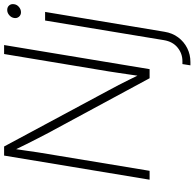

<svg xmlns="http://www.w3.org/2000/svg" viewBox="-26 -742 972 960"><g transform="rotate(-90 460.0 -262.0)"><path d="M41.5 0 162.1 -727.5H207.5L489.7 -202.1Q502 -180.2 514.9 -154.8Q527.8 -129.4 541.3 -102.3Q554.7 -75.2 567.9 -47.9L559.1 -43.5Q563 -69.8 567.1 -98.4Q571.3 -127 575.4 -154.5Q579.6 -182.1 583 -204.6L669.9 -727.5H714.8L594.2 0H548.8L274.9 -507.3Q262.7 -530.8 248.8 -557.6Q234.9 -584.5 219.7 -615Q204.6 -645.5 188 -679.7L196.8 -685.5Q191.4 -649.9 186.8 -617.9Q182.1 -585.9 178.2 -558.3Q174.3 -530.8 169.9 -507.8L85.9 0ZM837.4 -522.5H880.4L781.2 74.2Q774.9 113.8 753.2 142.8Q731.4 171.9 699.5 188Q667.5 204.1 629.9 204.1H613.3L619.6 164.1H634.3Q672.4 164.1 702.1 139.9Q731.9 115.7 739.3 71.3ZM878.9 -643.1Q864.7 -643.1 856.2 -653.3Q847.7 -663.6 850.1 -677.7Q852.5 -691.9 864.3 -701.9Q876 -711.9 890.1 -711.9Q904.8 -711.9 913.1 -701.9Q921.4 -691.9 918.9 -677.2Q917 -663.1 905 -653.1Q893.1 -643.1 878.9 -643.1Z"/></g></svg>

Font: Inter 28pt ExtraLight
Style: Italic
Weight: 250
Italic angle: -9.3988°
Designer: Rasmus Andersson
Foundry: rsms
Version: Version 4.001;git-66647c0bb